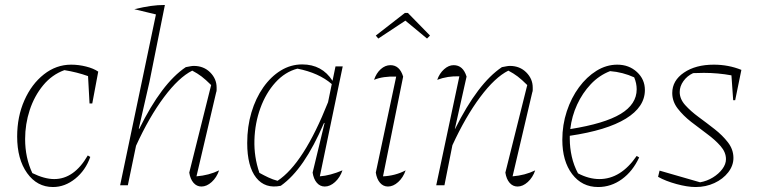

<svg xmlns="http://www.w3.org/2000/svg" viewBox="-20 -745 3044 772"><path d="M193 7Q129 7 89 -49Q49 -105 49 -196Q49 -276 78 -341.5Q107 -407 156.5 -446Q206 -485 266 -485Q296 -485 326 -477.5Q356 -470 375 -457L351 -329H340L334 -439Q289 -455 239 -463Q189 -445 153.5 -402Q118 -359 99.5 -302.5Q81 -246 81 -186Q81 -111 110 -49Q159 -25 198 -25Q278 -25 333 -120L343 -114Q324 -60 282.5 -26.5Q241 7 193 7Z M463 0 607 -687 520 -708Q558 -717 586 -721Q614 -725 643 -725L581 -416L538 -228L540 -227Q630 -410 727 -475Q738 -477 745.5 -478.5Q753 -480 759 -480Q799 -480 825 -454Q851 -428 851 -393Q851 -388 851 -383Q851 -378 849 -373L770 -36Q820 -40 861 -60Q851 -31 831 -13Q811 5 790 5Q771 5 758 -10Q745 -25 741 -51L829 -403Q807 -425 790.5 -437.5Q774 -450 753 -461Q699 -434 639.5 -354.5Q580 -275 527 -159L494 0Z M1109 2Q1046 15 1010 -30.5Q974 -76 974 -170Q974 -236 991 -293Q1008 -350 1038.5 -393.5Q1069 -437 1109 -461.5Q1149 -486 1195 -486Q1275 -486 1317 -420L1329 -478H1358L1266 -36Q1307 -39 1357 -60Q1347 -31 1327 -13Q1307 5 1286 5Q1267 5 1254 -10Q1241 -25 1237 -51L1285 -250L1283 -251Q1242 -156 1199.5 -94Q1157 -32 1109 2ZM1023 -50Q1041 -40 1059 -31.5Q1077 -23 1096 -18Q1201 -87 1299 -334L1314 -407Q1262 -452 1176 -469Q1126 -456 1087.5 -413.5Q1049 -371 1027 -310.5Q1005 -250 1003 -182Q1001 -114 1023 -50Z M1611 -60Q1601 -31 1581 -13Q1561 5 1540 5Q1521 5 1508 -10Q1495 -25 1491 -51L1573 -437Q1520 -439 1484 -424Q1493 -451 1511 -467Q1529 -483 1550 -483Q1587 -483 1601 -437L1520 -36Q1569 -38 1611 -60ZM1620 -693 1709 -602 1697 -590 1610 -662 1501 -590 1491 -602 1608 -693Z M1734 0 1827 -438Q1780 -440 1738 -424Q1747 -450 1765.5 -466.5Q1784 -483 1804 -483Q1842 -483 1856 -437L1809 -227H1810Q1901 -410 1998 -475Q2009 -477 2016.5 -478.5Q2024 -480 2030 -480Q2070 -480 2096 -454Q2122 -428 2122 -393Q2122 -388 2122 -383Q2122 -378 2120 -373L2041 -36Q2091 -40 2132 -60Q2122 -31 2102 -13Q2082 5 2061 5Q2042 5 2029 -10Q2016 -25 2012 -51L2100 -403Q2078 -425 2061.5 -437.5Q2045 -450 2024 -461Q1970 -434 1911 -355Q1852 -276 1799 -161L1767 0Z M2385 7Q2320 7 2280.5 -45Q2241 -97 2241 -183Q2241 -243 2259 -297.5Q2277 -352 2308 -394Q2339 -436 2378.5 -460.5Q2418 -485 2462 -485Q2509 -485 2541 -455.5Q2573 -426 2573 -383Q2573 -315 2496.5 -268Q2420 -221 2271 -199Q2271 -193 2271 -187Q2271 -151 2279 -115.5Q2287 -80 2304 -48Q2348 -25 2390 -25Q2476 -25 2540 -118L2550 -112Q2524 -56 2480.5 -24.5Q2437 7 2385 7ZM2540 -386Q2540 -410 2530 -434Q2484 -455 2433 -459Q2389 -442 2355.5 -406.5Q2322 -371 2300.5 -324.5Q2279 -278 2273 -226Q2411 -248 2475.5 -287Q2540 -326 2540 -386Z M2626 -34 2632 -59 2795 -12Q2823 -17 2846.5 -31.5Q2870 -46 2884.5 -65.5Q2899 -85 2899 -105Q2899 -133 2877 -158Q2855 -183 2823 -206.5Q2791 -230 2759 -255Q2727 -280 2705 -308.5Q2683 -337 2683 -371Q2683 -421 2730 -453Q2777 -485 2850 -485Q2909 -485 2961 -464L2936 -342H2928L2921 -442Q2894 -447 2866 -449.5Q2838 -452 2810 -452Q2787 -452 2767 -451Q2743 -440 2728 -419Q2713 -398 2713 -375Q2713 -347 2735 -322.5Q2757 -298 2789 -274.5Q2821 -251 2853 -226Q2885 -201 2907 -172.5Q2929 -144 2929 -110Q2929 -79 2908 -52Q2887 -25 2852.5 -9Q2818 7 2777 7Q2744 7 2700 -5Q2656 -17 2626 -34Z"/></svg>

Font: Piazzolla Thin
Style: Italic
Weight: 100
Italic angle: -11.3°
Designer: Juan Pablo del Peral
Foundry: Huerta Tipografica
Version: Version 1.330